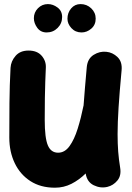

<svg xmlns="http://www.w3.org/2000/svg" viewBox="-20 -813 629 916"><path d="M560.1 -477.5Q550.3 -373 545.7 -300.5Q541 -228 541 -173.3Q541 -127.4 543.9 -89.6Q546.9 -51.8 553.2 -13.2Q559.6 24.9 540 48.3Q520.5 71.8 492.2 78.6Q459.5 86.4 427.2 70.8Q395 55.2 388.7 14.6Q357.4 45.4 320.8 64Q284.2 82.5 242.2 82.5Q173.8 82.5 125 51Q76.2 19.5 50.3 -34.7Q24.4 -88.9 24.4 -156.7Q24.4 -236.3 25.1 -321.8Q25.9 -407.2 30.3 -489.7Q32.2 -521 54.2 -546.4Q76.2 -571.8 116.2 -571.8Q157.2 -571.8 178.7 -547.1Q200.2 -522.5 198.7 -490.2Q197.3 -457 196 -423.1Q194.8 -389.2 194.1 -345.9Q193.4 -302.7 193.4 -240.7Q193.4 -154.8 208.3 -119.6Q223.1 -84.5 257.3 -84.5Q289.1 -84.5 311.8 -116Q334.5 -147.5 350.6 -199Q366.7 -250.5 378.9 -311V-312Q381.8 -351.1 385.5 -396Q389.2 -440.9 394 -493.2Q397.9 -533.2 426.8 -551.3Q455.6 -569.3 487.3 -565.9Q517.6 -563 540.8 -540.5Q564 -518.1 560.1 -477.5ZM436.5 -724.1Q436.5 -694.3 415.5 -676.3Q394.5 -658.2 369.1 -658.2Q339.8 -658.2 320.8 -678.7Q301.8 -699.2 301.8 -723.6Q301.8 -752 319.3 -772.7Q336.9 -793.5 364.3 -793.5Q394 -793.5 415.3 -773.2Q436.5 -752.9 436.5 -724.1ZM276.4 -731.9Q276.4 -701.2 254.9 -679.7Q233.4 -658.2 202.6 -658.2Q173.8 -658.2 157.7 -680.4Q141.6 -702.6 141.6 -726.1Q141.6 -753.9 161.1 -773.7Q180.7 -793.5 208.5 -793.5Q232.9 -793.5 254.6 -777.1Q276.4 -760.7 276.4 -731.9Z"/></svg>

Font: Mikhak-FD Black
Style: Regular
Weight: 900
Designer: Amin Abedi
Version: Version 3.2